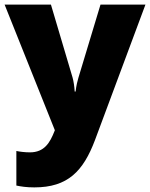

<svg xmlns="http://www.w3.org/2000/svg" viewBox="-21 -573 651 833"><path d="M-1 -553 217 -8 215 -3C196 45 172 88 109 88C86 88 64 85 50 82V232C69 236 93 240 128 240C273 240 340 170 391 35L610 -553H415L319 -235C315 -222 310 -202 307 -176H303C302 -197 298 -222 294 -236L200 -553Z"/></svg>

Font: Noto Sans Kannada Black
Style: Regular
Weight: 900
Designer: Jelle Bosma - Monotype Design Team
Foundry: Monotype Imaging Inc.
Version: Version 2.005